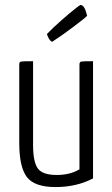

<svg xmlns="http://www.w3.org/2000/svg" viewBox="-20 -748 455 778"><path d="M192 -579Q187 -579 181.5 -586.5Q176 -594 173 -602L170 -610Q195 -636 228 -665Q261 -694 282.5 -711Q304 -728 306 -728Q323 -728 333 -684Q325 -675 277 -639Q229 -603 192 -579ZM357 -25Q290 10 205 10Q120 10 89 -30.5Q58 -71 58 -169V-487Q58 -497 65 -498.5Q72 -500 114 -500V-162Q114 -91 133.5 -65Q153 -39 210 -39Q264 -39 302 -62V-487Q302 -497 309.5 -498.5Q317 -500 357 -500Z"/></svg>

Font: Yanone Kaffeesatz Light
Style: Regular
Weight: 300
Designer: Yanone (Cyrillic: Daniel Pouzeot)
Foundry: Yanone
Version: Version 1.003;PS 001.003;hotconv 1.0.88;makeotf.lib2.5.64775